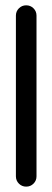

<svg xmlns="http://www.w3.org/2000/svg" viewBox="-20 -543 194 711"><path d="M38.9 110V-485.2Q38.9 -501.1 50 -512.2Q61.1 -523.3 77 -523.3Q93 -523.3 104.1 -512.2Q115.2 -501.1 115.2 -485.2V110Q115.2 125.9 104.1 137Q93 148.1 77 148.1Q61.1 148.1 50 137Q38.9 125.9 38.9 110Z"/></svg>

Font: 26F Galaxy Hebrew
Style: Bold
Weight: 700
Designer: C₂₉H₂₅N₃O₅
Version: Version 1.000